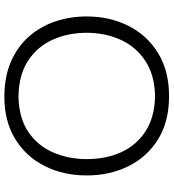

<svg xmlns="http://www.w3.org/2000/svg" viewBox="21 -787 776 858"><g transform="rotate(90 409.0 -358.0)"><path d="M412.5 10.5Q323 10.5 255.8 -18.8Q188.5 -48 143.5 -99Q98.5 -150 76 -216.5Q53.5 -283 53.5 -357.5Q53.5 -461 95.8 -544.5Q138 -628 217.8 -676.8Q297.5 -725.5 409.5 -725.5Q523.5 -725.5 602.8 -676.2Q682 -627 723 -543.5Q764 -460 764 -357.5Q764 -252.5 721.8 -169.2Q679.5 -86 600.8 -37.8Q522 10.5 412.5 10.5ZM410 -52.5Q508.5 -54.5 570.5 -97.2Q632.5 -140 661.8 -208.8Q691 -277.5 691 -357.5Q691 -444 659.8 -512.2Q628.5 -580.5 566 -620.8Q503.5 -661 410 -663Q314 -661 251 -618.8Q188 -576.5 157.2 -507.8Q126.5 -439 126.5 -357.5Q126.5 -276 156.5 -207.5Q186.5 -139 249.2 -96.8Q312 -54.5 410 -52.5Z"/></g></svg>

Font: Commissioner Flair Light
Style: Regular
Weight: 300
Designer: Kostas Bartsokas
Foundry: Kostas Bartsokas
Version: Version 1.000; ttfautohint (v1.8.3)